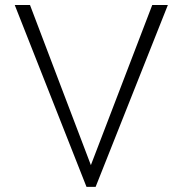

<svg xmlns="http://www.w3.org/2000/svg" viewBox="-20 -730 713 750"><path d="M37.6 -710.4 317.9 0H353.5L635.7 -710.4H574.7Q482.4 -469.2 335 -85Q328.6 -101.6 298.8 -180.2Q269 -258.8 213.4 -404.5Q157.7 -550.3 97.2 -710.4Z"/></svg>

Font: My Font
Style: ExtraLight
Weight: 500
Designer: Vernon Adams
Foundry: newtypography
Version: Version 0.001